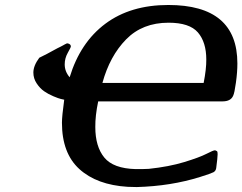

<svg xmlns="http://www.w3.org/2000/svg" viewBox="-20 -736 982 778"><path d="M115.2 -441.9Q115.2 -469.7 139.2 -502Q155.3 -509.8 169.7 -517.3Q184.1 -524.9 194.1 -530.5Q204.1 -536.1 212.6 -540.5Q221.2 -544.9 226.6 -547.4Q231.9 -549.8 236.1 -552.5Q240.2 -555.2 242.7 -556.2Q245.1 -557.1 246.6 -558.1Q248 -559.1 249.5 -559.6Q251 -560.1 252 -560.1Q252.9 -560.1 254.9 -560.1Q267.1 -557.1 267.1 -547.9Q267.1 -543.9 254.6 -522Q242.2 -500 242.2 -475.1Q242.2 -446.3 262.2 -422.9Q305.2 -564 407 -639.9Q508.8 -715.8 662.1 -715.8Q941.9 -715.8 941.9 -479Q941.9 -443.8 936 -401.4Q930.2 -358.9 924.8 -348.1Q915 -325.2 881.8 -325.2H377.9Q365.7 -267.1 366.2 -221.2Q366.2 -142.1 402.6 -97.7Q439 -53.2 529.8 -50.8H554.2L583 -51.8Q665 -60.5 726.6 -79.3Q788.1 -98.1 816.2 -112.5Q844.2 -127 851.1 -127Q853 -127 859.9 -123Q861.8 -120.1 861.8 -110.8Q861.8 -98.6 856 -54.2Q854 -43 845 -38.1Q835.9 -33.2 791 -19Q672.9 18.1 534.2 22L497.1 21Q372.1 13.2 301.5 -51Q231 -115.2 231 -238.8Q231 -264.6 240.2 -332Q235.4 -333 226.6 -335Q217.8 -336.9 196.3 -345.9Q174.8 -355 158.4 -366.5Q142.1 -377.9 128.7 -397.9Q115.2 -418 115.2 -441.9ZM395 -399.9H805.2Q816.4 -457 815.9 -495.1Q815.9 -564.9 782 -604.5Q748 -644 663.1 -644Q557.1 -644 491 -576.4Q424.8 -508.8 395 -399.9Z"/></svg>

Font: CMU Sans Serif
Style: BoldOblique
Weight: 700
Italic angle: -12°
Version: Version 0.7.0